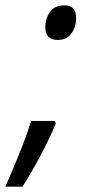

<svg xmlns="http://www.w3.org/2000/svg" viewBox="-70 -565 322 716"><path d="M146 -416Q178 -416 196 -440Q214 -464 214 -497Q214 -545 170 -545Q134 -545 116.5 -520.5Q99 -496 99 -463Q99 -416 146 -416ZM-50 131H14Q88 14 138 -104L134 -114H46Q29 -59 3 5.5Q-23 70 -50 131Z"/></svg>

Font: Noto Sans UI SemiCondensed
Style: Italic
Weight: 400
Width: 4
Italic angle: -12°
Designer: Monotype Design Team
Foundry: Monotype Imaging Inc.
Version: Version 1.901